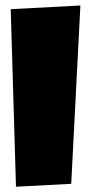

<svg xmlns="http://www.w3.org/2000/svg" viewBox="-20 -708 334 716"><path d="M279.8 -687.5 245.6 -22.5 39.6 -11.7 20 -673.8Z"/></svg>

Font: Luckiest Guy
Style: Regular
Weight: 400
Designer: Astigmatic (AOETI)
Foundry: Astigmatic (AOETI)
Version: Version 1.000